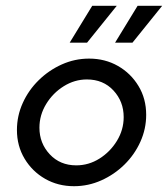

<svg xmlns="http://www.w3.org/2000/svg" viewBox="-20 -624 571 652"><path d="M231.2 8.3Q177.1 8.3 133.3 -16.7Q89.6 -41.7 63.5 -85.1Q37.5 -128.5 37.5 -182.6Q37.5 -230.6 57.3 -274.3Q77.1 -318.1 111.5 -351.7Q145.8 -385.4 189.9 -405.2Q234 -425 282.6 -425Q336.8 -425 380.6 -400Q424.3 -375 450.3 -331.9Q476.4 -288.9 476.4 -234Q476.4 -186.1 456.6 -142.4Q436.8 -98.6 402.4 -64.9Q368.1 -31.2 324 -11.5Q279.9 8.3 231.2 8.3ZM238.9 -62.5Q281.2 -62.5 317.7 -85.4Q354.2 -108.3 377.1 -145.8Q400 -183.3 400 -226.4Q400 -279.2 365.3 -316.7Q330.6 -354.2 275 -354.2Q233.3 -354.2 196.5 -331.2Q159.7 -308.3 136.8 -270.8Q113.9 -233.3 113.9 -190.3Q113.9 -137.5 149 -100Q184 -62.5 238.9 -62.5ZM370.8 -479.2 447.2 -604.2H530.6L429.9 -479.2ZM216.7 -479.2 293.1 -604.2H376.4L275.7 -479.2Z"/></svg>

Font: Afacad
Style: Italic
Weight: 400
Italic angle: -14°
Designer: Kristian Moeller
Foundry: Dicotype
Version: Version 1.000